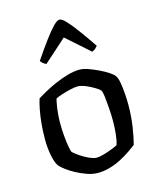

<svg xmlns="http://www.w3.org/2000/svg" viewBox="-113 -837 762 918"><g transform="rotate(-15 268.0 -378.0)"><path d="M258 0Q232 0 204 -10Q176 -20 151 -33.5Q126 -47 108 -61Q90 -75 83 -83Q70 -99 62 -137.5Q54 -176 54 -220Q54 -261 57.5 -297.5Q61 -334 67 -365Q73 -396 80 -417Q94 -426 119.5 -440Q145 -454 175.5 -467.5Q206 -481 238.5 -490.5Q271 -500 300 -500Q318 -500 342 -491.5Q366 -483 391 -471Q416 -459 435 -446.5Q454 -434 461 -424Q469 -413 473.5 -386.5Q478 -360 480 -330.5Q482 -301 482 -277Q482 -221 474 -169Q466 -117 457 -85Q444 -75 423 -60.5Q402 -46 375.5 -32Q349 -18 318.5 -9Q288 0 258 0ZM271 -72Q285 -72 307.5 -78.5Q330 -85 350 -93Q370 -101 377 -105Q384 -124 387.5 -157Q391 -190 391 -220Q391 -252 388.5 -286Q386 -320 383 -345Q380 -370 375 -376Q371 -382 352.5 -393.5Q334 -405 310.5 -415Q287 -425 269 -425Q257 -425 234.5 -420Q212 -415 190.5 -408Q169 -401 158 -395Q155 -385 151.5 -364.5Q148 -344 146 -321Q144 -298 144 -277Q144 -242 147 -210Q150 -178 154 -156.5Q158 -135 162 -129Q166 -125 178.5 -115.5Q191 -106 207.5 -96Q224 -86 241.5 -79Q259 -72 271 -72ZM154 -567Q143 -572 136.5 -578Q130 -584 127 -589Q163 -642 190.5 -679Q218 -716 237.5 -736Q257 -756 268 -756Q280 -756 299.5 -735.5Q319 -715 346 -678.5Q373 -642 409 -589Q405 -584 398.5 -577.5Q392 -571 381 -567L267 -668Z"/></g></svg>

Font: Texturina Medium 12pt
Style: Regular
Weight: 400
Version: Version 1.002